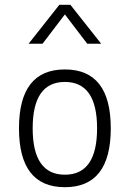

<svg xmlns="http://www.w3.org/2000/svg" viewBox="-20 -770 540 799"><path d="M59 -236Q59 -481 250 -481Q441 -481 441 -236Q441 9 250 9Q59 9 59 -236ZM250 -429Q116 -429 116 -236Q116 -43 250 -43Q384 -43 384 -236Q384 -429 250 -429ZM273 -750 401 -588H343L250 -710L157 -588H99L227 -750Z"/></svg>

Font: Lekton
Style: Regular
Weight: 400
Designer: Paolo Mazzetti, Luciano Perondi, Raffaele Flato, Elena Papassissa, Emilio Macchia, Michela Povoleri, Tobias Seemiller, R
Version: Version 34.000